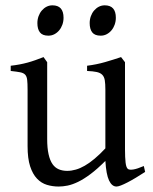

<svg xmlns="http://www.w3.org/2000/svg" viewBox="-20 -682 570 717"><path d="M522 -40Q503.9 -28.3 487.3 -18.3Q470.7 -8.3 456.5 -1Q442.4 6.3 431.6 10.5Q420.9 14.6 415 14.6Q397.9 14.6 387.2 -8.1Q376.5 -30.8 373.5 -81.1Q343.3 -50.8 318.1 -32Q293 -13.2 271.7 -2.9Q250.5 7.3 232.7 11Q214.8 14.6 199.2 14.6Q176.3 14.6 155.3 8.3Q134.3 2 118.2 -14.9Q102.1 -31.7 92.5 -61Q83 -90.3 83 -136.2V-347.2Q83 -370.6 81.5 -383.5Q80.1 -396.5 74 -403.1Q67.9 -409.7 55.2 -412.1Q42.5 -414.6 20 -417V-436.5Q37.6 -438.5 53 -441.4Q68.4 -444.3 82.8 -448.2Q97.2 -452.1 111.8 -457.3Q126.5 -462.4 142.6 -468.8L156.2 -449.7V-163.1Q156.2 -128.9 161.4 -106Q166.5 -83 176 -69.3Q185.5 -55.7 199.5 -49.8Q213.4 -43.9 231 -43.9Q246.6 -43.9 262.9 -48.6Q279.3 -53.2 296.6 -63.2Q314 -73.2 333 -89.1Q352.1 -105 373.5 -127.9V-347.2Q373.5 -369.1 371.3 -382.3Q369.1 -395.5 361.8 -402.8Q354.5 -410.2 341.1 -413.1Q327.6 -416 305.2 -417V-436.5Q340.3 -440.9 372.6 -450.2Q404.8 -459.5 432.1 -468.8L446.8 -449.7V-124Q446.8 -93.8 449 -74.7Q451.2 -55.7 458 -50.8Q463.9 -46.9 478 -49.1Q492.2 -51.3 517.1 -62ZM412.6 -615.7Q412.6 -602.1 408.2 -589.8Q403.8 -577.6 396.2 -568.6Q388.7 -559.6 378.4 -554.2Q368.2 -548.8 356 -548.8Q334 -548.8 324.5 -561Q314.9 -573.2 314.9 -595.7Q314.9 -609.4 319.3 -621.6Q323.7 -633.8 331.5 -642.8Q339.4 -651.9 349.4 -657Q359.4 -662.1 371.1 -662.1Q412.6 -662.1 412.6 -615.7ZM217.3 -615.7Q217.3 -602.1 212.9 -589.8Q208.5 -577.6 200.9 -568.6Q193.4 -559.6 183.1 -554.2Q172.9 -548.8 160.6 -548.8Q138.7 -548.8 129.2 -561Q119.6 -573.2 119.6 -595.7Q119.6 -609.4 124 -621.6Q128.4 -633.8 136.2 -642.8Q144 -651.9 154.1 -657Q164.1 -662.1 175.8 -662.1Q217.3 -662.1 217.3 -615.7Z"/></svg>

Font: Gentium Basic
Style: Regular
Weight: 400
Designer: J. Victor Gaultney and Annie Olsen
Foundry: SIL International
Version: Version 1.100